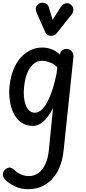

<svg xmlns="http://www.w3.org/2000/svg" viewBox="-23 -891 619 1374"><path d="M212 10Q163 10 128.5 -15Q94 -40 74 -81.2Q54 -122.5 47 -173Q40 -223.5 45 -274Q54.5 -362.5 87.8 -424.5Q121 -486.5 171 -518.8Q221 -551 279 -551Q310 -551 343.2 -539.8Q376.5 -528.5 406 -499.5L408 -512.5Q414.5 -527 426.5 -534Q438.5 -541 452.5 -541Q474 -541 489.5 -524.5Q505 -508 502 -478.5L432 187.5Q423 275 388.5 336.8Q354 398.5 300 430.8Q246 463 178.5 463Q126 463 82.2 442Q38.5 421 12.5 392.5Q-5.5 372 -2.2 351Q1 330 21.5 316.5Q40 304.5 54.2 309.2Q68.5 314 78.5 324.5Q99 345 126.5 357Q154 369 184 369Q222 369 251.8 347.5Q281.5 326 301 284.5Q320.5 243 326.5 184L356.5 -118Q341 -86 319.5 -56.8Q298 -27.5 271.2 -8.8Q244.5 10 212 10ZM149 -266Q145.5 -231.5 148.2 -199Q151 -166.5 160.2 -140.8Q169.5 -115 186 -99.8Q202.5 -84.5 226 -84.5Q252 -84.5 275.2 -106.2Q298.5 -128 318.5 -166.5Q338.5 -205 354.5 -256Q370.5 -307 382 -365.5L387 -410Q363 -434.5 332.2 -445.2Q301.5 -456 276.5 -456Q228 -456 192.8 -406.2Q157.5 -356.5 149 -266ZM341.5 -634.5Q331 -634.5 319.2 -640Q307.5 -645.5 301.5 -659L241.5 -795Q228 -825.5 236.5 -844.2Q245 -863 264 -868.5Q284.5 -875 303 -866.8Q321.5 -858.5 326.5 -838.5L353.5 -749.5L411 -839Q430 -866 450.5 -867.8Q471 -869.5 486 -856.5Q502 -842 502 -822.2Q502 -802.5 489 -786.5L383.5 -654Q373.5 -641.5 362.8 -638Q352 -634.5 341.5 -634.5Z"/></svg>

Font: Edu SA Hand Medium
Style: Regular
Weight: 500
Designer: Tina and Corey Anderson, Eben Sorkin, Mirko Velimirovic
Foundry: Google for Education
Version: Version 2.000